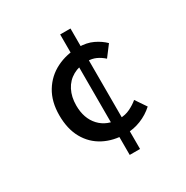

<svg xmlns="http://www.w3.org/2000/svg" viewBox="-159 -785 919 951"><g transform="rotate(-30 300.0 -309.5)"><path d="M351 -65Q279 -65 224.5 -93.5Q170 -122 139.5 -176.5Q109 -231 109 -309Q109 -387 142.5 -442Q176 -497 233 -525.5Q290 -554 358 -554Q406 -554 441.5 -537Q477 -520 501 -496L454 -434Q434 -452 412 -462Q390 -472 363 -472Q315 -472 279.5 -452Q244 -432 225 -395Q206 -358 206 -309Q206 -235 247.5 -190.5Q289 -146 360 -146Q393 -146 420.5 -159.5Q448 -173 468 -190L510 -128Q477 -98 435.5 -81.5Q394 -65 351 -65ZM313 35V-654H372V35Z"/></g></svg>

Font: Source Code Pro ExtraLight Medium
Style: Regular
Weight: 500
Monospace: yes
Version: Version 1.018;hotconv 1.0.116;makeotfexe 2.5.65601